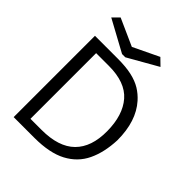

<svg xmlns="http://www.w3.org/2000/svg" viewBox="-221 -917 1042 1042"><g transform="rotate(45 300.0 -396.0)"><path d="M65 1V-623H239Q303 -623 347 -613Q391 -603 422 -584Q453 -565 478 -537Q552 -454 552 -308Q548 -212 515 -143Q482 -74 411.5 -36.5Q341 1 224 1ZM136 -57H221Q352 -57 415.5 -120Q479 -183 478 -304Q477 -426 418.5 -493.5Q360 -561 234 -561H136ZM397 -793 436 -755 264 -657H239L57 -756L93 -792L249 -722Z"/></g></svg>

Font: Inconsolata Expanded
Style: Regular
Weight: 400
Width: 7
Monospace: yes
Designer: Raph Levien, Cyreal, Brenton Simpson
Foundry: Raph Levien, Cyreal, Google
Version: Version 3.000; ttfautohint (v1.8.2.53-6de2)